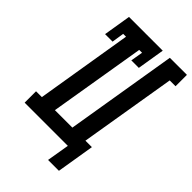

<svg xmlns="http://www.w3.org/2000/svg" viewBox="-256 -827 1050 1050"><g transform="rotate(45 269.5 -302.0)"><path d="M331 131 353 0H19V-88H64L156 -647H134L123 -576H65L91 -735H352L326 -576H268L280 -647H258L165 -88H300L407 -735H539V-647H494L401 -88H451L415 131Z"/></g></svg>

Font: Iosevka Slab Semibold Oblique
Style: Regular
Weight: 600
Italic angle: -9°
Monospace: yes
Designer: Belleve Invis
Foundry: Belleve Invis
Version: Version 11.1.1; ttfautohint (v1.8.3)